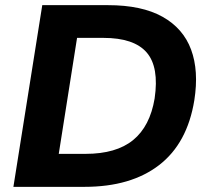

<svg xmlns="http://www.w3.org/2000/svg" viewBox="-20 -725 811 745"><path d="M32 0 144 -705H399Q530 -705 610.5 -660Q691 -615 721.5 -532.5Q752 -450 734 -336Q707 -169 597.5 -84.5Q488 0 308 0ZM208 -128H312Q431 -128 496.5 -181.5Q562 -235 580 -343Q598 -465 549 -521.5Q500 -578 381 -578H279Z"/></svg>

Font: Mulish ExtraLight ExtraBold
Style: Italic
Weight: 800
Italic angle: -9°
Version: Version 3.603